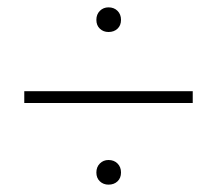

<svg xmlns="http://www.w3.org/2000/svg" viewBox="-20 -494 590 522"><path d="M242 -440Q242 -455 251.5 -464.5Q261 -474 275 -474Q290 -474 299.5 -464.5Q309 -455 309 -440Q309 -425 299.5 -416Q290 -407 275 -407Q261 -407 251.5 -416Q242 -425 242 -440ZM46 -246H504V-214H46ZM242 -25Q242 -40 251.5 -49.5Q261 -59 275 -59Q290 -59 299.5 -49.5Q309 -40 309 -25Q309 -10 299.5 -1Q290 8 275 8Q261 8 251.5 -1Q242 -10 242 -25Z"/></svg>

Font: Ysabeau Infant Light
Style: Regular
Weight: 300
Designer: Christian Thalmann (Catharsis Fonts)
Version: Version 0.003